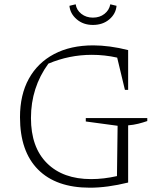

<svg xmlns="http://www.w3.org/2000/svg" viewBox="-20 -866 754 893"><path d="M398 7Q241 7 157 -77.5Q73 -162 73 -321Q73 -425 114 -499.5Q155 -574 231.5 -614.5Q308 -655 414 -655Q450 -655 491.5 -649.5Q533 -644 576 -633V-448H561L525 -598Q467 -611 407 -611Q302 -611 205 -570Q124 -459 124 -317Q124 -181 198.5 -107Q273 -33 404 -33Q462 -33 524 -47L527 -281L379 -301V-317H665V-303Q645 -296 623 -290.5Q601 -285 576 -283V-17Q479 7 398 7ZM412 -750Q367 -750 336.5 -776.5Q306 -803 303 -839L332 -846Q336 -819 358.5 -801.5Q381 -784 412 -784Q444 -784 466 -801.5Q488 -819 493 -846L522 -839Q519 -802 488.5 -776Q458 -750 412 -750Z"/></svg>

Font: Piazzolla ExtraLight
Style: Regular
Weight: 200
Designer: Juan Pablo del Peral
Foundry: Huerta Tipografica
Version: Version 1.330